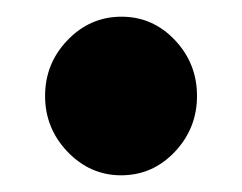

<svg xmlns="http://www.w3.org/2000/svg" viewBox="-20 -199 290 230"><path d="M125 11Q88 11 61 -17.1Q34 -45.3 34 -84Q34 -123 61 -151Q88 -179 125.5 -179Q163 -179 189.5 -151Q216 -123 216 -84Q216 -45.3 189.4 -17.1Q162.8 11 125 11Z"/></svg>

Font: Red Hat Text VF
Style: Regular
Weight: 400
Designer: Pentagram, MCKL
Foundry: Pentagram, MCKL
Version: Version 1.023